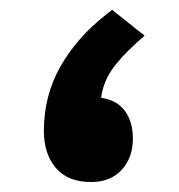

<svg xmlns="http://www.w3.org/2000/svg" viewBox="-20 -377 367 393"><path d="M258.8 -288.6Q224.6 -257.8 207.8 -232.4Q190.9 -207 187 -176.8Q220.2 -171.9 236.1 -149.4Q252 -127 252 -93.3Q252 -54.2 229 -29.3Q206.1 -4.4 166.5 -4.4Q118.7 -4.4 94.2 -33.4Q69.8 -62.5 69.8 -108.9Q69.8 -181.6 104 -241.5Q138.2 -301.3 197.8 -347.7L209.5 -356.9L221.7 -347.2L257.8 -318.4L275.9 -304.2Z"/></svg>

Font: Shabnam FD
Style: Bold-FD
Weight: 700
Foundry: DejaVu fonts team - Redesigned by Saber Rastikerdar - Based on Vazir font
Version: Version 5.0.1